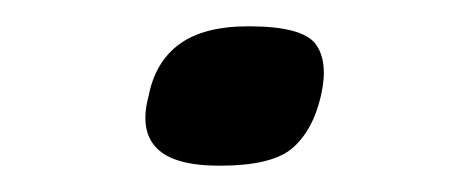

<svg xmlns="http://www.w3.org/2000/svg" viewBox="-20 -361 345 146"><path d="M224 -288Q218 -262 202.5 -248.5Q187 -235 147 -235Q112 -235 99 -248.5Q86 -262 93 -288Q98 -314 116.5 -327.5Q135 -341 169 -341Q210 -341 220 -327.5Q230 -314 224 -288Z"/></svg>

Font: Glory
Style: Bold Italic
Weight: 700
Italic angle: -12°
Version: Version 1.011